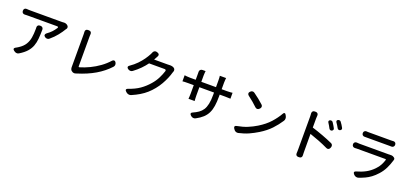

<svg xmlns="http://www.w3.org/2000/svg" viewBox="40 -2000 6921 3247"><g transform="rotate(20 3500.0 -376.5)"><path d="M910 -705Q924 -692 925.5 -675Q927 -658 916 -642Q915 -641 914.5 -641.5Q914 -642 909 -634Q877 -579 825.5 -514Q774 -449 704 -391Q688 -376 665 -376Q642 -376 623 -391L622 -392Q603 -407 604.5 -423.5Q606 -440 623 -455Q676 -493 708 -527.5Q740 -562 768 -605Q776 -616 772 -624Q768 -632 754 -632Q725 -632 679 -632Q633 -632 579.5 -632Q526 -632 471 -632Q416 -632 368 -632Q320 -632 285 -632Q250 -632 237 -632Q221 -632 202 -631.5Q183 -631 172 -630Q149 -629 134 -642Q119 -655 119 -678V-685Q119 -708 134 -720.5Q149 -733 171 -731Q182 -730 201 -729Q220 -728 237 -728Q251 -728 292.5 -728Q334 -728 392.5 -728Q451 -728 515 -728Q579 -728 638 -728Q697 -728 739.5 -728Q782 -728 796 -728Q813 -728 819.5 -728.5Q826 -729 837 -730Q856 -732 876 -725.5Q896 -719 910 -705ZM487 -543Q510 -543 524 -529Q538 -515 538 -492Q537 -402 531 -329.5Q525 -257 502.5 -196.5Q480 -136 433.5 -83.5Q387 -31 305 19Q286 32 262 29.5Q238 27 220 12L208 3Q190 -12 193 -26Q196 -40 216 -51Q224 -55 237.5 -62.5Q251 -70 264 -79Q336 -125 371.5 -182.5Q407 -240 418.5 -310Q430 -380 430 -463Q430 -483 430 -484Q430 -485 429 -492Q428 -515 440.5 -529Q453 -543 476 -543Z M1243 -6Q1229 -19 1224.5 -38.5Q1220 -58 1221 -77Q1221 -79 1221 -82Q1221 -85 1221 -91Q1221 -108 1221 -148.5Q1221 -189 1221 -243.5Q1221 -298 1221 -358Q1221 -418 1221 -475Q1221 -532 1221 -578.5Q1221 -625 1221 -650Q1221 -663 1220.5 -677.5Q1220 -692 1219 -699Q1217 -722 1229 -736.5Q1241 -751 1264 -751H1283Q1307 -751 1319.5 -736.5Q1332 -722 1330 -699Q1329 -692 1328.5 -677.5Q1328 -663 1328 -651Q1328 -620 1328 -566.5Q1328 -513 1328 -448Q1328 -383 1328 -318.5Q1328 -254 1328 -201Q1328 -148 1328 -119Q1328 -105 1342 -108Q1431 -134 1518 -176Q1605 -218 1684 -275Q1763 -332 1826 -403Q1842 -419 1859 -418Q1876 -417 1888 -398L1890 -394Q1902 -375 1900.5 -353Q1899 -331 1883 -314Q1784 -207 1650 -128Q1516 -49 1334 7L1324 10Q1307 18 1286 15Q1265 12 1251 -1Z M2503 -794Q2525 -787 2531 -770Q2537 -753 2525 -733Q2518 -720 2513.5 -712Q2509 -704 2501 -689L2487 -664H2727Q2735 -664 2744 -664.5Q2753 -665 2755 -665Q2776 -667 2800.5 -663.5Q2825 -660 2843 -649Q2861 -638 2866 -619.5Q2871 -601 2863 -581Q2861 -577 2861 -577.5Q2861 -578 2856 -563Q2843 -515 2818.5 -457Q2794 -399 2759.5 -338.5Q2725 -278 2680 -223Q2634 -166 2583 -121Q2532 -76 2470 -38.5Q2408 -1 2327 34Q2307 43 2282.5 38.5Q2258 34 2241 19L2226 5Q2209 -10 2212 -24Q2215 -38 2236 -46Q2358 -87 2439.5 -144Q2521 -201 2588 -279Q2644 -343 2678.5 -412.5Q2713 -482 2732 -543Q2737 -557 2730 -565.5Q2723 -574 2709 -574H2429Q2388 -518 2335 -464Q2282 -410 2214 -360Q2197 -346 2174 -346.5Q2151 -347 2133 -360L2127 -364Q2109 -378 2109.5 -394Q2110 -410 2129 -422Q2202 -472 2253.5 -525.5Q2305 -579 2341 -630.5Q2377 -682 2400 -726Q2405 -734 2410.5 -747Q2416 -760 2419 -767Q2428 -788 2446.5 -797.5Q2465 -807 2487 -800Z M3063 -591Q3073 -589 3103 -586Q3133 -583 3167 -583H3265V-698Q3265 -717 3265 -716Q3265 -715 3264 -721Q3263 -747 3277.5 -762.5Q3292 -778 3317 -778H3372Q3371 -768 3368.5 -747Q3366 -726 3366 -698V-583H3630V-699Q3630 -729 3628.5 -752.5Q3627 -776 3625 -786H3738Q3737 -775 3734.5 -752Q3732 -729 3732 -699V-583H3826Q3863 -583 3887.5 -585Q3912 -587 3926 -589V-483Q3902 -486 3827 -486H3732V-452Q3732 -355 3721 -281.5Q3710 -208 3682.5 -152Q3655 -96 3607.5 -52Q3560 -8 3486 31Q3466 42 3442.5 38Q3419 34 3402 18L3393 9Q3377 -7 3379.5 -21Q3382 -35 3404 -44Q3461 -69 3503.5 -98.5Q3546 -128 3574 -171Q3602 -214 3616 -280.5Q3630 -347 3630 -446V-486H3366V-336Q3366 -305 3368 -277.5Q3370 -250 3371 -239H3260Q3261 -250 3263 -277.5Q3265 -305 3265 -336V-486H3167Q3132 -486 3103.5 -485Q3075 -484 3063 -482Z M4199 -708Q4215 -725 4235.5 -727Q4256 -729 4274 -715Q4327 -677 4367 -645Q4407 -613 4453 -571Q4470 -556 4470 -536Q4470 -516 4454 -499L4445 -491Q4429 -475 4410 -475Q4391 -475 4374 -490Q4331 -531 4292 -564Q4253 -597 4200 -637Q4183 -651 4180.5 -669Q4178 -687 4194 -703ZM4158 -33Q4145 -53 4152 -67Q4159 -81 4181 -85Q4290 -105 4370.5 -138.5Q4451 -172 4523 -216Q4644 -290 4720.5 -375.5Q4797 -461 4846 -548Q4857 -568 4870.5 -568Q4884 -568 4895 -548L4906 -528Q4917 -509 4917 -484Q4917 -459 4903 -440Q4848 -355 4772.5 -274.5Q4697 -194 4580 -122Q4504 -76 4427 -41Q4350 -6 4247 17Q4225 22 4203 12.5Q4181 3 4169 -17Z M5634 -716Q5649 -722 5664 -718Q5679 -714 5687 -700Q5699 -682 5714.5 -657Q5730 -632 5740 -612Q5748 -598 5743.5 -584.5Q5739 -571 5723 -563Q5708 -556 5694 -561.5Q5680 -567 5672 -582Q5663 -599 5648 -626Q5633 -653 5620 -671Q5612 -685 5615 -697Q5618 -709 5634 -716ZM5759 -767Q5774 -774 5789.5 -770.5Q5805 -767 5813 -753Q5826 -736 5842 -711.5Q5858 -687 5868 -667Q5877 -653 5872.5 -639Q5868 -625 5851 -617Q5837 -610 5823 -615Q5809 -620 5801 -634Q5792 -651 5776 -677.5Q5760 -704 5747 -721Q5738 -735 5741 -747.5Q5744 -760 5759 -767ZM5296 -78Q5296 -94 5296 -137Q5296 -180 5296 -238Q5296 -296 5296 -360Q5296 -424 5296 -483.5Q5296 -543 5296 -589Q5296 -635 5296 -656Q5296 -670 5295 -688Q5294 -706 5293 -716Q5292 -739 5304 -753.5Q5316 -768 5339 -768H5358Q5381 -768 5394 -753.5Q5407 -739 5405 -715Q5404 -705 5403 -687.5Q5402 -670 5402 -656V-501Q5497 -472 5597.5 -434.5Q5698 -397 5780 -360Q5800 -352 5807 -333Q5814 -314 5806 -292L5800 -278Q5792 -258 5774 -251Q5756 -244 5736 -254Q5660 -291 5570.5 -326Q5481 -361 5402 -387L5403 -78Q5403 -55 5403.5 -38.5Q5404 -22 5405 -2Q5407 21 5394 35.5Q5381 50 5358 50H5339Q5316 50 5304 35.5Q5292 21 5294 -1Q5295 -21 5295.5 -35.5Q5296 -50 5296 -78Z M6228 -703Q6228 -726 6242.5 -739Q6257 -752 6279 -751Q6287 -750 6298 -749.5Q6309 -749 6324 -749Q6341 -749 6380 -749Q6419 -749 6468.5 -749Q6518 -749 6567.5 -749Q6617 -749 6656.5 -749Q6696 -749 6713 -749Q6730 -749 6741.5 -749.5Q6753 -750 6760 -751Q6783 -752 6797 -739Q6811 -726 6811 -702Q6811 -680 6797 -666.5Q6783 -653 6760 -653Q6752 -654 6739.5 -654Q6727 -654 6712 -654Q6695 -654 6656 -654Q6617 -654 6567.5 -654Q6518 -654 6468.5 -654Q6419 -654 6380 -654Q6341 -654 6324 -654Q6308 -654 6297 -654Q6286 -654 6279 -654Q6257 -653 6242.5 -666.5Q6228 -680 6228 -703ZM6862 -496Q6887 -480 6876 -449Q6876 -448 6875 -447Q6874 -446 6874 -444Q6853 -371 6818 -298.5Q6783 -226 6727 -164Q6676 -107 6626 -70.5Q6576 -34 6525 -10.5Q6474 13 6418 32Q6397 40 6373.5 33.5Q6350 27 6335 10L6325 -2Q6310 -19 6315 -33Q6320 -47 6342 -53Q6433 -78 6506.5 -117.5Q6580 -157 6641 -221Q6684 -265 6709 -312.5Q6734 -360 6748 -406Q6750 -412 6747 -416.5Q6744 -421 6737 -421Q6716 -421 6676.5 -421Q6637 -421 6587.5 -421Q6538 -421 6485.5 -421Q6433 -421 6384.5 -421Q6336 -421 6298.5 -421Q6261 -421 6243 -421Q6225 -421 6214.5 -420.5Q6204 -420 6188 -419Q6166 -419 6151.5 -432.5Q6137 -446 6137 -469Q6137 -492 6151.5 -505Q6166 -518 6188 -517Q6199 -516 6215.5 -515Q6232 -514 6243 -514Q6258 -514 6296.5 -514Q6335 -514 6388 -514Q6441 -514 6499 -514Q6557 -514 6610 -514Q6663 -514 6702 -514Q6741 -514 6755 -514Q6760 -514 6766.5 -514Q6773 -514 6778 -515Q6797 -517 6817.5 -514.5Q6838 -512 6854 -501Z"/></g></svg>

Font: Chiron GoRound TC M
Style: Regular
Weight: 500
Designer: Ryoko NISHIZUKA 西塚涼子 (kana, bopomofo & ideographs); Paul D. Hunt (Latin, Greek & Cyrillic); Sandoll Communications 산돌커뮤니
Foundry: Adobe
Version: Version 1.000;hotconv 1.1.1;makeotfexe 2.6.0